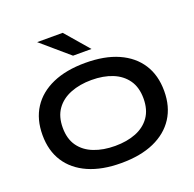

<svg xmlns="http://www.w3.org/2000/svg" viewBox="-152 -1044 1227 1213"><g transform="rotate(-20 462.0 -437.0)"><path d="M462 13Q333 13 241.5 -27.5Q150 -68 101.5 -143Q53 -218 53 -323Q53 -429 101.5 -504Q150 -579 241.5 -619.5Q333 -660 462 -660Q592 -660 683 -619.5Q774 -579 822.5 -504Q871 -429 871 -323Q871 -218 822.5 -143Q774 -68 683 -27.5Q592 13 462 13ZM462 -102Q542 -102 602.5 -126Q663 -150 697.5 -199Q732 -248 732 -323Q732 -398 697.5 -447Q663 -496 602.5 -520.5Q542 -545 462 -545Q383 -545 321 -520.5Q259 -496 224 -447Q189 -398 189 -323Q189 -248 224 -199Q259 -150 321 -126Q383 -102 462 -102ZM406 -729 222 -887H394L530 -729Z"/></g></svg>

Font: Syne Modified
Style: Bold
Weight: 700
Designer: Lucas Descroix
Foundry: Bonjour Monde
Version: Version 2.200